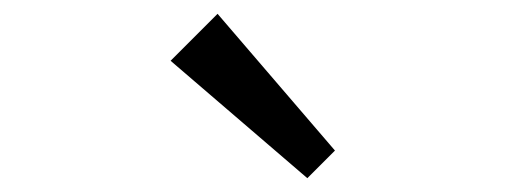

<svg xmlns="http://www.w3.org/2000/svg" viewBox="-20 -953 735 278"><path d="M465 -735 425 -695 227 -865 295 -933Z"/></svg>

Font: TypoPRO Sinkin Sans
Style: 400 Regular
Weight: 400
Designer: Keith Bates
Foundry: K-Type
Version: Sinkin Sans (version 1.0)  by Keith Bates   •   © 2014   www